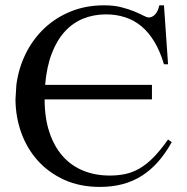

<svg xmlns="http://www.w3.org/2000/svg" viewBox="-20 -698 715 733"><path d="M42.5 -374Q50.8 -437.5 78.1 -492.9Q105.5 -548.3 148.7 -589.4Q191.9 -630.4 249.8 -654.1Q307.6 -677.7 377 -677.7Q414.6 -677.7 443.1 -670.4Q471.7 -663.1 492.4 -654.5Q513.2 -646 526.9 -638.7Q540.5 -631.3 547.9 -631.3Q561 -631.3 572 -642.8Q583 -654.3 588.4 -677.7H606L621.6 -452.6H606Q590.8 -503.4 568.8 -539.6Q546.9 -575.7 518.8 -598.6Q490.7 -621.6 457 -632.3Q423.3 -643.1 384.8 -643.1Q337.9 -643.1 297.9 -627Q257.8 -610.8 227.3 -577.4Q196.8 -543.9 177.5 -493.4Q158.2 -442.9 152.3 -374H560.1V-318.4H150.4Q150.4 -247.6 168.5 -193.4Q186.5 -139.2 219 -102.3Q251.5 -65.4 297.4 -46.6Q343.3 -27.8 398.9 -27.8Q431.6 -27.8 459.5 -33.9Q487.3 -40 513.7 -55.4Q540 -70.8 566.2 -97.4Q592.3 -124 621.6 -165.5L635.7 -155.3Q611.3 -111.8 583 -79.8Q554.7 -47.9 521 -26.6Q487.3 -5.4 447.8 5.1Q408.2 15.6 361.3 15.6Q285.6 15.6 226.1 -11.2Q166.5 -38.1 125 -84Q83.5 -129.9 61.5 -190.4Q39.6 -251 39.1 -318.4Z"/></svg>

Font: BabelStone Englisc
Style: Regular
Weight: 400
Designer: Andrew West
Foundry: BabelStone
Version: Version 1.000 June 24, 2023